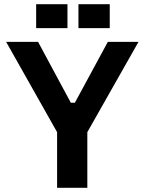

<svg xmlns="http://www.w3.org/2000/svg" viewBox="-20 -888 683 908"><path d="M250 -263 9 -690H160L315 -402H334L490 -690H635L393 -263V0H250ZM151 -868H299V-755H151ZM351 -868H499V-755H351Z"/></svg>

Font: Mozilla Text BETA
Style: Bold
Weight: 700
Designer: Studio DRAMA
Foundry: Studio DRAMA
Version: Version 0.100